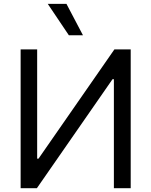

<svg xmlns="http://www.w3.org/2000/svg" viewBox="-20 -986 793 1006"><path d="M88.1 -727.3V0H173.3L569.6 -571H576.7V0H664.8V-727.3H579.5L181.8 -154.8H174.7V-727.3ZM340.9 -801.1H414.8L328.1 -965.9H230.1Z"/></svg>

Font: Karasuma Gothic
Style: Regular
Weight: 400
Designer: Rasmus Andersson, Ryoko Nishizuka
Foundry: Genbu
Version: Version 1.00